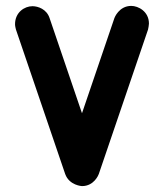

<svg xmlns="http://www.w3.org/2000/svg" viewBox="-20 -612 562 651"><path d="M31 -530C31 -523 33 -517 34 -512L201 -22C215 17 258 19 258 19C299 19 314 -19 315 -22L482 -512C483 -516 485 -528 485 -532C485 -573 449 -592 425 -592C383 -592 368 -551 368 -551L258 -228L148 -551C138 -581 109 -591 90 -591C63 -591 31 -570 31 -530Z"/></svg>

Font: LS
Style: Bold
Weight: 700
Designer: BSozoo
Foundry: BSozoo
Version: Version 001.000